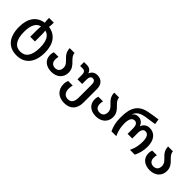

<svg xmlns="http://www.w3.org/2000/svg" viewBox="185 -2034 3549 3549"><g transform="rotate(45 1959.5 -260.0)"><path d="M388 250C608 250 727 94 727 -159C727 -383 626 -523 442 -549C446 -573 449 -601 449 -621V-667H326V-620C326 -599 329 -573 333 -548C151 -522 50 -382 50 -160C50 106 172 250 388 250ZM388 151C255 151 180 50 180 -159C180 -332 233 -430 333 -451C329 -424 326 -397 326 -360V-174H449V-359C449 -397 446 -425 442 -453C543 -430 597 -334 597 -159C597 50 523 151 388 151Z M1059 10C1201 10 1298 -77 1298 -207C1298 -302 1248 -357 1199 -404C1157 -446 1118 -486 1118 -542H991C991 -439 1048 -386 1097 -338C1134 -302 1168 -267 1168 -206C1168 -131 1128 -89 1059 -89C991 -89 949 -132 949 -206C949 -233 953 -260 959 -281H837C829 -259 822 -232 822 -198C822 -63 924 10 1059 10Z M1634 250C1794 250 1882 154 1882 -10V-366C1882 -477 1818 -552 1706 -552C1639 -552 1590 -519 1566 -458H1562C1541 -519 1499 -547 1431 -547H1360V-445H1429C1476 -445 1500 -415 1500 -355V-236H1622V-354C1622 -417 1647 -450 1688 -450C1732 -450 1755 -417 1755 -352V-13C1755 85 1722 151 1634 151C1544 151 1506 85 1506 -1C1506 -30 1512 -67 1519 -92H1399C1387 -64 1379 -30 1379 9C1379 152 1475 250 1634 250Z M2222 10C2364 10 2461 -77 2461 -207C2461 -302 2411 -357 2362 -404C2320 -446 2281 -486 2281 -542H2154C2154 -439 2211 -386 2260 -338C2297 -302 2331 -267 2331 -206C2331 -131 2291 -89 2222 -89C2154 -89 2112 -132 2112 -206C2112 -233 2116 -260 2122 -281H2000C1992 -259 1985 -232 1985 -198C1985 -63 2087 10 2222 10Z M2623 0H2750C2708 -90 2689 -171 2689 -273C2689 -390 2724 -446 2787 -446C2843 -446 2868 -396 2868 -321V-178H2989V-321C2989 -399 3017 -446 3070 -446C3138 -446 3169 -377 3169 -274C3169 -173 3150 -90 3108 0H3234C3278 -95 3298 -169 3298 -275C3298 -432 3223 -545 3083 -545C3006 -545 2955 -506 2931 -441H2926C2903 -505 2854 -545 2785 -545C2744 -545 2706 -535 2672 -489H2669C2702 -585 2788 -615 2870 -631C2925 -641 3019 -653 3099 -665L3083 -770C3003 -760 2925 -748 2856 -734C2646 -696 2561 -564 2561 -318V-279C2561 -177 2581 -95 2623 0Z M3630 10C3772 10 3869 -77 3869 -207C3869 -302 3819 -357 3770 -404C3728 -446 3689 -486 3689 -542H3562C3562 -439 3619 -386 3668 -338C3705 -302 3739 -267 3739 -206C3739 -131 3699 -89 3630 -89C3562 -89 3520 -132 3520 -206C3520 -233 3524 -260 3530 -281H3408C3400 -259 3393 -232 3393 -198C3393 -63 3495 10 3630 10Z"/></g></svg>

Font: Noto Sans Georgian SemiBold
Style: Regular
Weight: 600
Designer: Monotype Design Team, Akaki Razmadze
Foundry: Google LLC
Version: Version 2.005